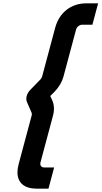

<svg xmlns="http://www.w3.org/2000/svg" viewBox="-20 -920 608 1150"><path d="M199.3 210H270.3L304.3 83H243.3C230 83 221.2 74 221.2 61.3C221.2 58.7 221.6 55.9 222.4 53L297.9 -229C301.5 -242.4 303.3 -255.7 303.3 -268.5C303.3 -286.3 299.9 -303.3 293 -319L281 -345L307 -371C333.2 -398 351.5 -429 360.1 -461L435.6 -743C439.9 -759 456.4 -772 472.4 -772H533.4L567.7 -900H496.7C404.7 -900 334.7 -844 310.3 -753L232.1 -461C230.5 -455 227.1 -450 222.8 -445L160.6 -381C145.6 -365.2 137.5 -346.3 137.5 -328.8C137.5 -321.9 138.8 -315.2 141.4 -309L169.2 -245C171.1 -241 171.5 -235 169.9 -229L91.7 63C86.9 80.8 84.6 97.3 84.6 112.2C84.6 174.2 125.1 210 199.3 210Z"/></svg>

Font: Manrope
Style: ExtraBoldItalic
Weight: 800
Italic angle: -15°
Designer: Mikhail Sharanda
Foundry: Mikhail Sharanda
Version: Version 4.502;hotconv 1.0.109;makeotfexe 2.5.65596